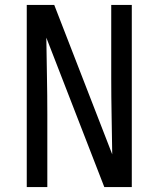

<svg xmlns="http://www.w3.org/2000/svg" viewBox="-20 -755 640 775"><path d="M88 0V-735H199L433 -132Q432 -209 430.5 -286.5Q429 -364 429 -441V-735H512V0H401L167 -603Q168 -526 169.5 -448.5Q171 -371 171 -294V0Z"/></svg>

Font: Zed Mono Extended
Style: Regular
Weight: 400
Width: 7
Monospace: yes
Designer: Belleve Invis
Foundry: Belleve Invis
Version: Version 1.0.0; ttfautohint (v1.8.4)